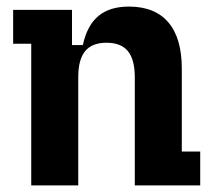

<svg xmlns="http://www.w3.org/2000/svg" viewBox="-20 -564 643 584"><path d="M75 -431H20V-534H199V-427H232Q245 -487 279.5 -515.5Q314 -544 372 -544Q451 -544 492 -496Q533 -448 533 -355V-103H589V0H390V-329Q390 -383 369 -408.5Q348 -434 304 -434Q260 -434 239 -408.5Q218 -383 218 -329V0H75Z"/></svg>

Font: Mozilla Headline BETA
Style: Bold
Weight: 700
Designer: Studio DRAMA
Foundry: Studio DRAMA
Version: Version 0.100